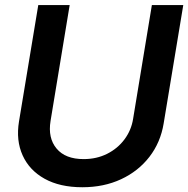

<svg xmlns="http://www.w3.org/2000/svg" viewBox="-20 -748 764 779"><path d="M314 11.7Q223.1 11.7 161.1 -22.7Q99.1 -57.1 71.8 -117.7Q44.4 -178.2 57.1 -255.4L135.3 -727.5H262.7L185.1 -257.3Q173.8 -188 209.5 -145.3Q245.1 -102.5 319.3 -102.5Q372.1 -102.5 414.8 -124Q457.5 -145.5 485.1 -182.6Q512.7 -219.7 520 -265.6L596.2 -727.5H723.6L644 -247.1Q631.3 -169.9 586.2 -111.6Q541 -53.2 471.2 -20.8Q401.4 11.7 314 11.7Z"/></svg>

Font: Inter Display SemiBold
Style: Italic
Weight: 600
Italic angle: -9.39999°
Designer: Rasmus Andersson
Foundry: rsms
Version: Version 4.000;git-a52131595